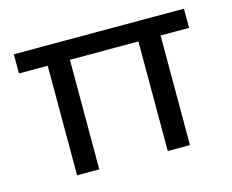

<svg xmlns="http://www.w3.org/2000/svg" viewBox="-74 -573 819 677"><g transform="rotate(-15 335.5 -235.0)"><path d="M461 0V-400H211V0H130V-400H25V-470H646V-400H542V0Z"/></g></svg>

Font: Gantari
Style: Regular
Weight: 400
Designer: Anugrah Pasau
Foundry: Lafontype
Version: Version 1.000; ttfautohint (v1.8.4)